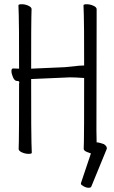

<svg xmlns="http://www.w3.org/2000/svg" viewBox="-20 -720 540 906"><path d="M70 -396V-401Q70 -621 68.5 -649.5Q67 -678 67 -695Q67 -700 83 -700Q99 -700 114 -693Q129 -686 129 -677Q129 -665 128 -639.5Q127 -614 127 -401V-396L286 -403L354 -410L377 -411V-416Q377 -621 375.5 -649.5Q374 -678 374 -695Q374 -700 389.5 -700Q405 -700 420.5 -693Q436 -686 436 -677Q436 -665 436 -640L435 -106Q435 -79 436 -48H441Q450 -47 470 -40Q484 -31 484 -21Q484 -19 484 -18L411 160Q409 166 398 166Q387 166 374.5 159Q362 152 362 148Q362 146 362 144L409 4Q398 0 390 -3Q375 -9 375 -18Q375 -30 376 -56Q377 -82 377 -347V-352Q334 -355 310 -355L127 -347V-342Q127 -74 128.5 -45Q130 -16 130 1Q130 6 114.5 6Q99 6 83.5 -1Q68 -8 68 -17Q68 -29 69 -55Q70 -81 70 -327H71V-332Q71 -338 60 -338Q49 -338 41.5 -355Q34 -372 34 -384.5Q34 -397 42 -397Z"/></svg>

Font: Moon Stars Kai HW Light
Style: Regular
Weight: 300
Designer: GuiWonder
Version: Version 1.101